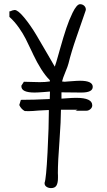

<svg xmlns="http://www.w3.org/2000/svg" viewBox="-20 -915 523 938"><path d="M73.7 -777.8Q91.8 -752 105.5 -725.3Q119.1 -698.7 137.7 -658.7L143.1 -647Q160.2 -610.8 180.7 -578.1Q201.2 -545.4 223.6 -522.9V-517.1Q201.7 -513.7 173.8 -513.7L135.7 -514.6L96.7 -515.6L84.5 -496.6V-493.2Q84.5 -462.9 148.9 -462.9Q163.6 -462.9 194.3 -465.3L223.6 -467.8L224.1 -465.8Q224.1 -446.8 223.1 -431.2Q142.6 -427.2 82 -427.2L74.2 -401.9Q83 -382.3 100.6 -372.6L115.7 -372.1H122.6Q137.2 -372.1 168.9 -375Q204.1 -377.4 215.3 -377.4H218.8Q218.8 -297.9 212.2 -169.7Q205.6 -41.5 197.8 -22V-19.5Q197.8 -8.8 207.3 -2.4Q216.8 3.9 229.5 3.9Q248.5 3.9 255.9 -8.8Q263.2 -21.5 263.2 -45.9V-58.1Q262.7 -63.5 262.7 -69.3Q262.7 -125 270.5 -225.1Q277.8 -328.6 277.8 -378.9H358.9L348.6 -374H401.4Q412.6 -374 421.6 -381.8Q430.7 -389.6 430.7 -400.4Q430.7 -437 352.5 -437Q332.5 -437 309.6 -435.1Q286.6 -433.1 280.3 -433.1V-463.9L373.5 -462.9H377.9Q433.1 -462.9 433.1 -490.7Q433.1 -520.5 371.1 -520.5Q357.4 -520.5 327.1 -518.1Q316.4 -517.1 313.5 -517.1L295.4 -515.6L283.2 -517.1Q286.6 -532.2 298.8 -561.5Q311.5 -591.8 314.5 -604.5Q328.6 -662.1 353.5 -733.4L398.4 -863.3L399.4 -868.2Q399.4 -879.4 391.1 -887Q382.8 -894.5 371.1 -894.5Q355 -894.5 334.5 -852.5Q317.4 -817.4 304 -777.3Q290.5 -737.3 272.5 -673.3L267.6 -655.8Q252.4 -601.1 247.6 -589.4Q238.8 -603.5 212.9 -649.4L157.2 -744.6Q127.9 -793.5 97.7 -829.8Q67.4 -866.2 51.8 -866.2Q43.9 -866.2 27.3 -858.9L25.9 -861.3V-832.5Q51.3 -810.1 73.7 -777.8Z"/></svg>

Font: Amatica SC
Style: Bold
Weight: 400
Designer: Vernon Adams, Ben Nathan
Foundry: newtypography
Version: Version 2.000